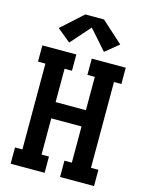

<svg xmlns="http://www.w3.org/2000/svg" viewBox="-141 -1066 882 1152"><g transform="rotate(15 300.0 -490.5)"><path d="M41 0V-101H87V-634H41V-735H252V-634H206V-427H394V-634H348V-735H559V-634H513V-101H559V0H348V-101H394V-326H206V-101H252V0ZM192 -793 109 -861 242 -981H358L491 -861L408 -793L300 -915Z"/></g></svg>

Font: Iosevka Curly Slab Extended
Style: Bold
Weight: 700
Width: 7
Monospace: yes
Designer: Belleve Invis
Foundry: Belleve Invis
Version: Version 11.1.0; ttfautohint (v1.8.3)